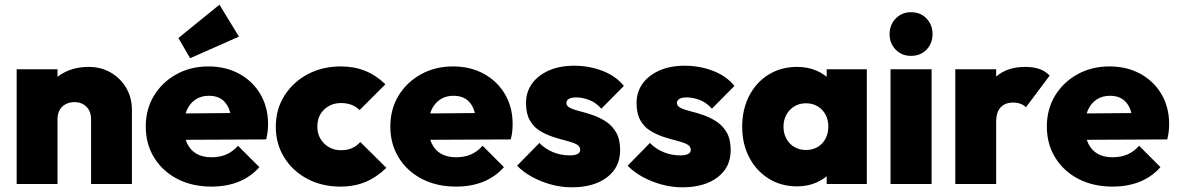

<svg xmlns="http://www.w3.org/2000/svg" viewBox="-20 -784 5016 818"><path d="M368 0V-276Q368 -310 348 -329.5Q328 -349 297 -349Q276 -349 259.5 -340Q243 -331 234 -315Q225 -299 225 -276L157 -308Q157 -367 183 -409.5Q209 -452 254.5 -475.5Q300 -499 358 -499Q411 -499 452.5 -474.5Q494 -450 518 -409Q542 -368 542 -316V0ZM51 0V-489H225V0Z M881 11Q799 11 736 -21.5Q673 -54 637 -112Q601 -170 601 -245Q601 -319 636 -376.5Q671 -434 731.5 -467.5Q792 -501 868 -501Q942 -501 999.5 -469.5Q1057 -438 1089.5 -382.5Q1122 -327 1122 -256Q1122 -241 1120.5 -225.5Q1119 -210 1114 -190L683 -188V-300L1045 -303L967 -254Q966 -295 955 -321.5Q944 -348 923 -362Q902 -376 870 -376Q837 -376 813 -360Q789 -344 776 -315Q763 -286 763 -245Q763 -203 777 -173.5Q791 -144 817 -129Q843 -114 881 -114Q917 -114 944.5 -126Q972 -138 994 -163L1085 -72Q1049 -31 997.5 -10Q946 11 881 11ZM790 -536 740 -622 915 -764 998 -628Z M1430 11Q1352 11 1289.5 -22Q1227 -55 1191 -113Q1155 -171 1155 -244Q1155 -318 1191.5 -376Q1228 -434 1290.5 -467.5Q1353 -501 1432 -501Q1489 -501 1536 -482Q1583 -463 1622 -425L1512 -315Q1497 -330 1477.5 -337.5Q1458 -345 1432 -345Q1404 -345 1381.5 -332.5Q1359 -320 1345.5 -298Q1332 -276 1332 -245Q1332 -215 1345.5 -192.5Q1359 -170 1381.5 -157Q1404 -144 1432 -144Q1460 -144 1480 -153Q1500 -162 1515 -179L1626 -69Q1585 -29 1537.5 -9Q1490 11 1430 11Z M1923 11Q1841 11 1778 -21.5Q1715 -54 1679 -112Q1643 -170 1643 -245Q1643 -319 1678 -376.5Q1713 -434 1773.5 -467.5Q1834 -501 1910 -501Q1984 -501 2041.5 -469.5Q2099 -438 2131.5 -382.5Q2164 -327 2164 -256Q2164 -241 2162.5 -225.5Q2161 -210 2156 -190L1725 -188V-300L2087 -303L2009 -254Q2008 -295 1997 -321.5Q1986 -348 1965 -362Q1944 -376 1912 -376Q1879 -376 1855 -360Q1831 -344 1818 -315Q1805 -286 1805 -245Q1805 -203 1819 -173.5Q1833 -144 1859 -129Q1885 -114 1923 -114Q1959 -114 1986.5 -126Q2014 -138 2036 -163L2127 -72Q2091 -31 2039.5 -10Q1988 11 1923 11Z M2416 14Q2371 14 2327.5 2Q2284 -10 2246.5 -30.5Q2209 -51 2183 -78L2278 -175Q2302 -150 2335.5 -136Q2369 -122 2407 -122Q2429 -122 2440.5 -128Q2452 -134 2452 -145Q2452 -161 2435.5 -169.5Q2419 -178 2392.5 -184.5Q2366 -191 2337 -200.5Q2308 -210 2281 -226Q2254 -242 2237.5 -271Q2221 -300 2221 -345Q2221 -392 2246.5 -427.5Q2272 -463 2318 -483.5Q2364 -504 2426 -504Q2489 -504 2546 -482.5Q2603 -461 2638 -418L2542 -321Q2518 -348 2489 -358.5Q2460 -369 2436 -369Q2413 -369 2403 -362.5Q2393 -356 2393 -345Q2393 -332 2409.5 -324Q2426 -316 2452.5 -309.5Q2479 -303 2507.5 -293Q2536 -283 2562.5 -265.5Q2589 -248 2605.5 -219Q2622 -190 2622 -144Q2622 -71 2566 -28.5Q2510 14 2416 14Z M2887 14Q2842 14 2798.5 2Q2755 -10 2717.5 -30.5Q2680 -51 2654 -78L2749 -175Q2773 -150 2806.5 -136Q2840 -122 2878 -122Q2900 -122 2911.5 -128Q2923 -134 2923 -145Q2923 -161 2906.5 -169.5Q2890 -178 2863.5 -184.5Q2837 -191 2808 -200.5Q2779 -210 2752 -226Q2725 -242 2708.5 -271Q2692 -300 2692 -345Q2692 -392 2717.5 -427.5Q2743 -463 2789 -483.5Q2835 -504 2897 -504Q2960 -504 3017 -482.5Q3074 -461 3109 -418L3013 -321Q2989 -348 2960 -358.5Q2931 -369 2907 -369Q2884 -369 2874 -362.5Q2864 -356 2864 -345Q2864 -332 2880.5 -324Q2897 -316 2923.5 -309.5Q2950 -303 2978.5 -293Q3007 -283 3033.5 -265.5Q3060 -248 3076.5 -219Q3093 -190 3093 -144Q3093 -71 3037 -28.5Q2981 14 2887 14Z M3376 10Q3308 10 3255 -23Q3202 -56 3172 -113.5Q3142 -171 3142 -244Q3142 -318 3172 -376Q3202 -434 3255 -466.5Q3308 -499 3376 -499Q3422 -499 3460 -482.5Q3498 -466 3522.5 -436Q3547 -406 3552 -368V-122Q3547 -83 3522.5 -53.5Q3498 -24 3460 -7Q3422 10 3376 10ZM3413 -145Q3456 -145 3482.5 -173Q3509 -201 3509 -245Q3509 -274 3497 -296Q3485 -318 3463.5 -331Q3442 -344 3414 -344Q3386 -344 3364.5 -331Q3343 -318 3330.5 -295.5Q3318 -273 3318 -245Q3318 -216 3330 -193.5Q3342 -171 3364 -158Q3386 -145 3413 -145ZM3502 0V-131L3527 -251L3502 -369V-489H3673V0Z M3774 0V-489H3949V0ZM3861 -546Q3822 -546 3796 -572.5Q3770 -599 3770 -639Q3770 -678 3796 -705Q3822 -732 3861 -732Q3902 -732 3927.5 -705Q3953 -678 3953 -639Q3953 -599 3927.5 -572.5Q3902 -546 3861 -546Z M4050 0V-489H4224V0ZM4224 -266 4146 -332Q4175 -415 4223 -457Q4271 -499 4348 -499Q4383 -499 4408.5 -490Q4434 -481 4452 -462L4351 -327Q4343 -336 4328.5 -341.5Q4314 -347 4296 -347Q4262 -347 4243 -326.5Q4224 -306 4224 -266Z M4720 11Q4638 11 4575 -21.5Q4512 -54 4476 -112Q4440 -170 4440 -245Q4440 -319 4475 -376.5Q4510 -434 4570.5 -467.5Q4631 -501 4707 -501Q4781 -501 4838.5 -469.5Q4896 -438 4928.5 -382.5Q4961 -327 4961 -256Q4961 -241 4959.5 -225.5Q4958 -210 4953 -190L4522 -188V-300L4884 -303L4806 -254Q4805 -295 4794 -321.5Q4783 -348 4762 -362Q4741 -376 4709 -376Q4676 -376 4652 -360Q4628 -344 4615 -315Q4602 -286 4602 -245Q4602 -203 4616 -173.5Q4630 -144 4656 -129Q4682 -114 4720 -114Q4756 -114 4783.5 -126Q4811 -138 4833 -163L4924 -72Q4888 -31 4836.5 -10Q4785 11 4720 11Z"/></svg>

Font: Outfit ExtraBold
Style: Regular
Weight: 800
Designer: Rodrigo Fuenzalida
Foundry: fragTYPE
Version: Version 1.100;gftools[0.9.27]